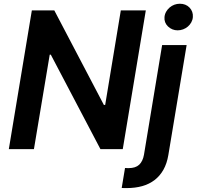

<svg xmlns="http://www.w3.org/2000/svg" viewBox="-20 -782 1032 1007"><path d="M147 -727.3H264.9L524.9 -231.5H531.6L613.6 -727.3H744.7L623.9 0H506.7L246.4 -495.4H240.8L158 0H26.3ZM635.7 99.1Q640.6 99.4 645.1 99.6Q649.5 99.8 654.1 99.8Q691.1 99.8 710 81.9Q729 63.9 735.1 29.5L830.3 -545.5H958.8L862.9 31.2Q855.5 75.6 837.2 108.1Q818.9 140.6 791 162.1Q763.1 183.6 726 194.1Q688.9 204.5 643.5 204.5Q637.4 204.5 631.2 204.4Q625 204.2 618.3 203.8ZM842.7 -692.5Q844.1 -707.7 851.4 -720.5Q858.7 -733.3 869.7 -742.7Q880.7 -752.1 894.5 -757.3Q908.4 -762.4 923.3 -762.4Q938.6 -762.4 951.3 -757.5Q964.1 -752.5 974.1 -742.2Q993.6 -721.6 991.5 -692.5Q990.4 -677.6 983.3 -664.8Q976.2 -652 965.2 -642.6Q954.2 -633.2 940.2 -628Q926.1 -622.9 911.6 -622.9Q882.5 -622.9 860.8 -643.5Q840.2 -663.7 842.7 -692.5Z"/></svg>

Font: Inter P Semi Bold
Style: Italic
Weight: 600
Italic angle: 9.39999°
Designer: Rasmus Andersson
Foundry: rsms
Version: Version 3.018;git-588b23468